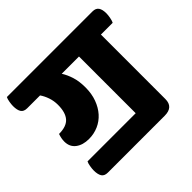

<svg xmlns="http://www.w3.org/2000/svg" viewBox="-200 -798 1015 1015"><g transform="rotate(-45 308.0 -290.0)"><path d="M392 -78V-502H263Q280 -475 290.5 -441Q301 -407 301 -362Q301 -315 287 -277Q273 -239 249 -212Q225 -185 192 -170.5Q159 -156 121 -156Q76 -156 47.5 -177.5Q19 -199 19 -239Q19 -261 28 -287Q84 -287 108.5 -315Q133 -343 133 -400Q133 -429 124 -455.5Q115 -482 101 -502H5Q-20 -502 -30 -517.5Q-40 -533 -40 -563Q-40 -575 -37 -593Q-34 -611 -29 -620H611Q635 -620 645.5 -605Q656 -590 656 -561Q656 -548 652.5 -529.5Q649 -511 644 -502H556V-20Q556 40 491 40H66Q41 40 31 24.5Q21 9 21 -21Q21 -33 24 -51Q27 -69 32 -78Z"/></g></svg>

Font: Baloo
Style: Regular
Weight: 400
Designer: Sarang Kulkarni and Ek Type
Foundry: Ek Type
Version: Version 1.443;PS 1.000;hotconv 16.6.51;makeotf.lib2.5.65220;